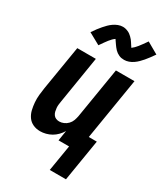

<svg xmlns="http://www.w3.org/2000/svg" viewBox="-228 -853 960 1119"><g transform="rotate(30 252.5 -293.5)"><path d="M185 -596 107 -639Q119 -657 130 -671.5Q141 -686 151.5 -698Q162 -710 172 -720Q182 -730 195.5 -739.5Q209 -749 224.5 -755Q240 -761 256 -761Q265 -761 273.5 -759Q282 -757 291 -753Q300 -749 306 -744.5Q312 -740 319 -733.5Q326 -727 331.5 -720Q337 -713 341 -706.5Q345 -700 350 -692.5Q355 -685 359 -679Q375 -691 390.5 -710.5Q406 -730 428 -762L505 -718Q493 -701 482 -686Q471 -671 461 -659.5Q451 -648 440.5 -637.5Q430 -627 416.5 -617.5Q403 -608 387.5 -602.5Q372 -597 357 -597Q347 -597 338.5 -598.5Q330 -600 321.5 -604Q313 -608 306.5 -612.5Q300 -617 293 -624Q286 -631 281 -638Q276 -645 271.5 -651Q267 -657 261.5 -665.5Q256 -674 253 -678Q237 -667 221.5 -647Q206 -627 185 -596ZM303 175 332 0H261L272 -69Q262 -52 247.5 -37Q233 -22 215.5 -12Q198 -2 178.5 3Q159 8 140 8Q115 8 93 -2Q71 -12 57.5 -31.5Q44 -51 38.5 -74.5Q33 -98 31 -123Q29 -148 31.5 -173Q34 -198 38 -223L87 -520H212L161 -206Q159 -194 157.5 -182Q156 -170 157 -158.5Q158 -147 160.5 -136Q163 -125 169.5 -115.5Q176 -106 186.5 -101.5Q197 -97 209 -97Q224 -97 239 -103.5Q254 -110 265.5 -122Q277 -134 282.5 -149Q288 -164 291 -179L347 -520H472L404 -105H458L412 175Z"/></g></svg>

Font: Iosevka SS04 Extrabold
Style: Italic
Weight: 800
Italic angle: -9°
Monospace: yes
Designer: Belleve Invis
Foundry: Belleve Invis
Version: Version 19.0.0; ttfautohint (v1.8.4)